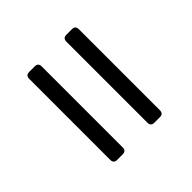

<svg xmlns="http://www.w3.org/2000/svg" viewBox="-26 -592 588 588"><g transform="rotate(45 268.5 -297.5)"><path d="M86 -351Q71 -351 71 -366V-390Q71 -405 86 -405H437Q452 -405 452 -390V-366Q452 -351 437 -351ZM86 -190Q71 -190 71 -205V-229Q71 -244 86 -244H437Q452 -244 452 -229V-205Q452 -190 437 -190Z"/></g></svg>

Font: Caslon OS
Style: Regular
Weight: 400
Designer: Alfredo Marco Pradil
Foundry: Hanken Design Co.
Version: Version 1.000;PS 001.000;hotconv 1.0.88;makeotf.lib2.5.64775